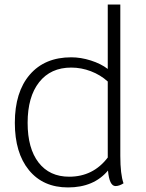

<svg xmlns="http://www.w3.org/2000/svg" viewBox="-20 -811 638 841"><path d="M521 -8Q502 4 486 4Q459 4 453 -64Q391 10 278 10Q169 10 107 -65.5Q45 -141 45 -273Q45 -408 110.5 -484Q176 -560 292 -560Q334 -560 378 -546Q422 -532 452 -509V-791H507V-128Q507 -48 521 -8ZM452 -121V-454Q420 -483 378 -499Q336 -515 292 -515Q202 -515 151.5 -451Q101 -387 101 -273Q101 -161 149 -99Q197 -37 283 -37Q388 -37 452 -121Z"/></svg>

Font: Krub Light
Style: Regular
Weight: 300
Designer: Ekaluck Peanpanawate
Foundry: Cadson Demak Co.,Ltd.
Version: Version 1.000; ttfautohint (v1.6)